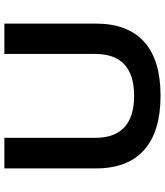

<svg xmlns="http://www.w3.org/2000/svg" viewBox="42 -787 755 879"><g transform="rotate(-90 419.5 -347.5)"><path d="M421 10Q257 10 172.5 -65Q88 -140 88 -286V-705H228V-289Q228 -200 276.5 -155.5Q325 -111 420 -111Q516 -111 564 -155.5Q612 -200 612 -289V-705H751V-286Q751 -140 667.5 -65Q584 10 421 10Z"/></g></svg>

Font: Nunito Sans 10pt SemiExpanded
Style: Bold
Weight: 700
Width: 6
Designer: Vernon Adams
Foundry: Vernon Adams
Version: Version 3.101;gftools[0.9.27]